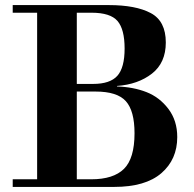

<svg xmlns="http://www.w3.org/2000/svg" viewBox="-20 -735 762 755"><path d="M282 -375V-30H339Q426 -30 467.5 -71Q509 -112 509 -211Q509 -299 475 -337Q441 -375 356 -375ZM282 -685V-405H346Q413 -405 441.5 -437Q470 -469 470 -544Q470 -620 442 -652.5Q414 -685 340 -685ZM30 0V-30H126V-685H30V-715H408Q514 -715 573 -683.5Q632 -652 632 -568Q632 -488 577.5 -445.5Q523 -403 440 -397V-395Q504 -393 555.5 -373Q607 -353 642 -307Q677 -261 677 -196Q677 -108 614.5 -54Q552 0 429 0Z"/></svg>

Font: Justus
Style: Bold
Weight: 700
Version: Version 001.001